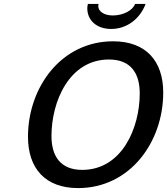

<svg xmlns="http://www.w3.org/2000/svg" viewBox="-20 -948 854 981"><path d="M429 -928C427 -919 426 -911 426 -906C426 -843 475 -800 548 -800C626 -800 694 -849 724 -928H670C659 -895 609 -869 557 -869C512 -869 482 -889 482 -918C482 -921 483 -925 484 -928ZM814 -475C814 -635 727 -737 558 -737C293 -737 123 -502 123 -249C123 -89 210 13 379 13C644 13 814 -222 814 -475ZM400 -80C290 -80 243 -149 243 -253C243 -430 334 -644 537 -644C647 -644 694 -575 694 -471C694 -294 603 -80 400 -80Z"/></svg>

Font: Perun Medium Italic
Style: Regular
Weight: 500
Italic angle: -12°
Foundry: Copyright (c) Stefan Peev, Context Ltd, 2016
Version: Version 1.026